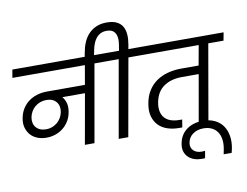

<svg xmlns="http://www.w3.org/2000/svg" viewBox="-121 -1172 2109 1638"><g transform="rotate(-10 934.0 -352.5)"><path d="M236 -188Q263 -188 287.5 -197.5Q312 -207 331.5 -223.5Q351 -240 364 -262.5Q377 -285 382 -311Q392 -365 363 -399.5Q334 -434 279 -434Q250 -434 225 -425Q200 -416 180 -399.5Q160 -383 146.5 -360Q133 -337 128 -310Q119 -256 148.5 -222Q178 -188 236 -188ZM38 -740H881L869 -670H737L619 0H536L613 -434H417Q437 -411 446.5 -378Q456 -345 448 -301Q441 -258 420.5 -224Q400 -190 370 -166Q340 -142 303 -129.5Q266 -117 226 -117Q181 -117 145.5 -131.5Q110 -146 87 -172.5Q64 -199 54 -235Q44 -271 52 -314Q60 -360 82 -395.5Q104 -431 136 -455Q168 -479 209 -491.5Q250 -504 297 -504H625L654 -670H26Z M672 -778Q680 -824 697 -863.5Q714 -903 742 -932.5Q770 -962 809 -979Q848 -996 900 -996Q953 -996 986.5 -979Q1020 -962 1036.5 -932.5Q1053 -903 1055.5 -863.5Q1058 -824 1050 -778L1043 -740H1174L1162 -670H1031L912 0H829L947 -670H815L827 -740H962L969 -782Q974 -808 974 -834Q974 -860 965.5 -880.5Q957 -901 938.5 -913.5Q920 -926 888 -926Q855 -926 832 -913.5Q809 -901 793.5 -880.5Q778 -860 768.5 -834Q759 -808 754 -782L742 -720H661Z M1120 -740H1868L1855 -670H1723L1606 0H1522L1597 -426H1451Q1357 -426 1294 -382.5Q1231 -339 1214 -248Q1199 -163 1239 -116Q1279 -69 1370 -69H1391L1380 -2H1354Q1298 -2 1252 -17.5Q1206 -33 1175.5 -64.5Q1145 -96 1132 -142.5Q1119 -189 1130 -251Q1141 -316 1170.5 -362.5Q1200 -409 1243.5 -439Q1287 -469 1342 -483.5Q1397 -498 1459 -498H1609L1640 -670H1108Z M1496 291Q1463 291 1433.5 281Q1404 271 1383 251Q1362 231 1352.5 202Q1343 173 1350 135Q1363 58 1420 15.5Q1477 -27 1562 -27Q1621 -27 1664.5 -6Q1708 15 1734 52Q1760 89 1768.5 140.5Q1777 192 1765 252Q1763 260 1761 268.5Q1759 277 1757 285H1688L1696 244Q1705 197 1699.5 158.5Q1694 120 1675.5 93Q1657 66 1626.5 51.5Q1596 37 1556 37Q1502 37 1464 64Q1426 91 1418 138Q1414 159 1419.5 176Q1425 193 1437 205Q1449 217 1467 223.5Q1485 230 1506 230Q1513 230 1521 229.5Q1529 229 1537 228L1526 290Q1519 291 1511.5 291Q1504 291 1496 291Z"/></g></svg>

Font: SVN-Poppins
Style: Italic
Weight: 400
Italic angle: -10°
Designer: Ninad Kale (Devanagari), Jonny Pinhorn (Latin)
Foundry: Indian Type Foundry
Version: Version 3.002 2017; ttfautohint (v1.8.3)